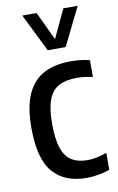

<svg xmlns="http://www.w3.org/2000/svg" viewBox="-91 -858 562 918"><g transform="rotate(-10 189.5 -399.0)"><path d="M253.5 10Q148 10 91.2 -55Q34.5 -120 34.5 -271.5Q34.5 -374 63 -435.8Q91.5 -497.5 145 -525Q198.5 -552.5 274.5 -552.5Q297 -552.5 320.5 -550Q344 -547.5 366.5 -542V-460Q345.5 -465 325.5 -467.2Q305.5 -469.5 290.5 -469.5Q237.5 -469.5 203.2 -451.8Q169 -434 152.2 -391.2Q135.5 -348.5 135.5 -274Q135.5 -197 151 -153.2Q166.5 -109.5 197 -91.2Q227.5 -73 273 -73Q314 -73 366.5 -91.5V-9.5Q338 0.5 309.2 5.2Q280.5 10 253.5 10ZM176 -623.5 85 -808H154.5L219.5 -670L284.5 -808H354L263 -623.5Z"/></g></svg>

Font: Encode Sans Cnd Md
Style: Regular
Weight: 500
Width: 3
Designer: Multiple Designers
Foundry: Impallari Type
Version: Version 3.002; ttfautohint (v1.8.3) -l 8 -r 50 -G 200 -x 14 